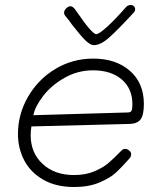

<svg xmlns="http://www.w3.org/2000/svg" viewBox="-20 -748 640 770"><path d="M52 -210Q52 -290 92.5 -360Q133 -430 202 -471.5Q271 -513 354 -513Q445 -513 501 -464Q557 -415 557 -331Q557 -287 544 -269.5Q531 -252 501 -251L106 -241Q103 -223 103 -206Q103 -135 151 -90.5Q199 -46 277 -46Q323 -46 357.5 -60.5Q392 -75 413.5 -93Q435 -111 467 -144Q474 -151 481 -151Q490 -151 498 -144.5Q506 -138 506 -129Q506 -119 496 -109Q467 -76 444 -55Q421 -34 378.5 -16Q336 2 277 2Q205 2 154 -27Q103 -56 77.5 -104.5Q52 -153 52 -210ZM493 -297Q504 -297 507.5 -304Q511 -311 511 -330Q511 -393 468 -429.5Q425 -466 353 -466Q292 -466 239 -436Q186 -406 153 -363Q120 -320 114 -286ZM522 -710Q522 -704 518 -699.5Q514 -695 512 -693Q455 -631 419.5 -599Q384 -567 357 -567Q341 -567 320.5 -588Q300 -609 269 -649Q253 -672 242 -684Q237 -690 237 -697Q237 -706 245.5 -714.5Q254 -723 263 -723Q273 -723 285 -705Q349 -611 366 -611Q377 -611 410 -641Q443 -671 484 -718Q492 -728 505 -728Q512 -728 517 -723Q522 -718 522 -710Z"/></svg>

Font: Mali Light
Style: Italic
Weight: 300
Italic angle: -10°
Version: Version 1.000; ttfautohint (v1.6)